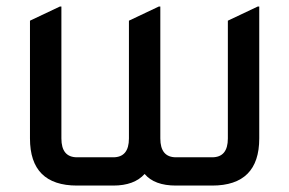

<svg xmlns="http://www.w3.org/2000/svg" viewBox="-20 -577 899 597"><path d="M219.7 0Q73.2 0 73.2 -146.5V-512.7L166 -556.6H170.9V-146.5Q170.9 -87.9 219.7 -87.9H332Q380.9 -87.9 380.9 -146.5V-512.7L473.6 -556.6H478.5V-146.5Q478.5 -87.9 527.3 -87.9H639.6Q688.5 -87.9 688.5 -146.5V-512.7L781.2 -556.6H786.1V-146.5Q786.1 0 639.6 0H527.3Q460 0 429.7 -36.1Q397.5 0 332 0Z"/></svg>

Font: Nova Square
Style: Book
Weight: 400
Version: Version 2.000